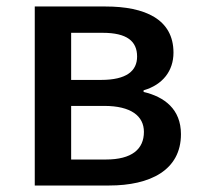

<svg xmlns="http://www.w3.org/2000/svg" viewBox="-20 -571 618 591"><path d="M87 0H316C442 0 537 -47 537 -158C537 -235 486 -273 422 -288V-293C481 -310 514 -353 514 -409C514 -512 426 -551 305 -551H87ZM199 -325V-470H296C371 -470 402 -444 402 -397C402 -353 370 -325 291 -325ZM199 -80V-245H301C383 -245 423 -214 423 -165C423 -112 386 -80 306 -80Z"/></svg>

Font: GenYoGothic2 TW M
Style: Regular
Weight: 500
Version: Version 2.100;PS 2.1;hotconv 16.6.51;makeotf.lib2.5.65220 DE